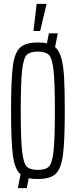

<svg xmlns="http://www.w3.org/2000/svg" viewBox="-20 -915 390 990"><path d="M314 -344Q314 -186 304.5 -115.5Q295 -45 267 -18.5Q239 8 175 8Q145 8 128 4L118 55H72L86 -16Q56 -42 46.5 -113Q37 -184 37 -344Q37 -502 46 -572.5Q55 -643 83.5 -669.5Q112 -696 175 -696Q203 -696 222 -692L232 -743H278L264 -673Q285 -654 296 -616Q307 -578 310.5 -515Q314 -452 314 -344ZM263 -344Q263 -491 256 -553Q249 -615 232 -632Q215 -649 175 -649Q135 -649 118 -632Q101 -615 94 -552.5Q87 -490 87 -344Q87 -198 94 -135.5Q101 -73 118 -56Q135 -39 175 -39Q215 -39 232 -56Q249 -73 256 -135Q263 -197 263 -344ZM153 -755V-760L169 -895H219V-890L187 -755Z"/></svg>

Font: Saira Ultra Condensed Light
Style: Regular
Weight: 300
Width: 1
Designer: Hector Gatti with collaboration of the Omnibus-Type team
Foundry: Omnibus-Type
Version: Version 1.001; ttfautohint (v1.8)